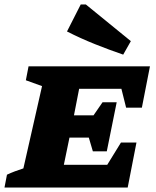

<svg xmlns="http://www.w3.org/2000/svg" viewBox="-44 -834 692 854"><path d="M-24 0 -13 -57Q4 -65 22.5 -72Q41 -79 60 -85L143 -451L71 -477L83 -539H623L587 -355H517L496 -439H308L285 -321H372L412 -379H475L431 -161H369L351 -222H265L240 -101H433L494 -200H563L524 0ZM504 -591Q440 -613 377.5 -638Q315 -663 254 -694L315 -814H338L538 -651Z"/></svg>

Font: Piazzolla SC ExtraBold
Style: Italic
Weight: 800
Italic angle: -11.3°
Designer: Juan Pablo del Peral
Foundry: Huerta Tipografica
Version: Version 1.330